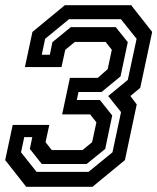

<svg xmlns="http://www.w3.org/2000/svg" viewBox="-35 -720 606 740"><path d="M66 0 -15 -103 14 -238.5H155L140.5 -172L164.5 -141.5H283L320 -172L336.5 -248.5L312.5 -279H204.5L234.5 -420H342L380 -453.5L396 -528L372 -558.5H253.5L216.5 -528L202 -461.5H61L90 -597L215 -700H470.5L551.5 -597L505.5 -381.5L467.5 -350L492 -317.5L446.5 -103L321.5 0ZM106 -57.5H306L398.5 -133L431.5 -288L382 -350L457.5 -412L491.5 -570.5L431 -646H231L139 -570.5L126 -509H157L167 -557.5L238 -615.5H411L457.5 -557.5L429.5 -425.5L356.5 -365.5H267.5L261 -334.5H350L397.5 -275L370.5 -146L299 -88H126L80 -146L89.5 -191.5H58.5L46 -133Z"/></svg>

Font: Tourney SemiBold
Style: Italic
Weight: 600
Italic angle: -12°
Version: Version 1.015